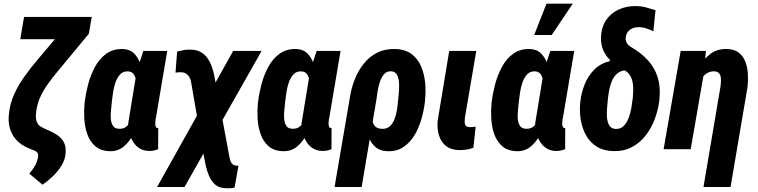

<svg xmlns="http://www.w3.org/2000/svg" viewBox="-20 -802 4076 1032"><path d="M376 -710.9H473.1L457.5 -620.6L288.1 -416Q262.2 -384.8 238.8 -352.5Q215.3 -320.3 198.5 -284.9Q181.6 -249.5 175.3 -208Q173.3 -195.3 172.9 -182.1Q172.4 -168.9 174.8 -157Q177.2 -145 184.1 -135Q190.9 -125 204.1 -118.7L224.6 -108.4Q254.4 -96.2 280 -81.1Q305.7 -65.9 320.3 -42.7Q335 -19.5 333 17.1Q331.5 53.2 312 85.7Q292.5 118.2 264.4 145Q236.3 171.9 208.5 190.9L137.7 131.3Q147.5 119.6 156.7 106.7Q166 93.8 172.9 79.3Q179.7 64.9 183.1 48.8Q185.5 37.6 184.8 30Q184.1 22.5 179.2 16.6Q174.3 10.7 162.6 6.3L139.6 -2.9Q109.9 -14.6 87.4 -32Q64.9 -49.3 50.8 -72.3Q36.6 -95.2 30.5 -122.8Q24.4 -150.4 27.3 -182.6Q32.2 -241.7 54.9 -292.5Q77.6 -343.3 110.4 -389.4Q143.1 -435.5 180.2 -479ZM109.4 -710.9H407.7L386.7 -591.3H88.9Z M434.6 -248.5 436 -258.3Q440.9 -300.3 453.9 -349.4Q466.8 -398.4 490.2 -442.1Q513.7 -485.8 550.8 -512.9Q587.9 -540 640.6 -538.6Q677.2 -537.1 699 -516.4Q720.7 -495.6 732.4 -463.6Q744.1 -431.6 748.5 -394.8Q752.9 -357.9 752.7 -323.5Q752.4 -289.1 751 -265.1L749.5 -250Q743.7 -215.8 731.4 -171.1Q719.2 -126.5 698.7 -84.5Q678.2 -42.5 646.5 -15.4Q614.7 11.7 570.3 10.7Q520.5 9.3 491.5 -16.6Q462.4 -42.5 448.7 -82.3Q435.1 -122.1 432.9 -166.3Q430.7 -210.4 434.6 -248.5ZM581.5 -258.8 580.6 -248.5Q579.6 -234.9 576.9 -212.4Q574.2 -189.9 575.4 -166.7Q576.7 -143.6 586.2 -127.2Q595.7 -110.8 618.7 -109.9Q643.1 -108.4 658.9 -121.3Q674.8 -134.3 684.6 -154.3Q694.3 -174.3 699.5 -197Q704.6 -219.7 707.5 -237.8L711.4 -274.4Q712.4 -288.6 714.1 -311.8Q715.8 -335 713.1 -359.4Q710.4 -383.8 700.4 -400.6Q690.4 -417.5 667.5 -418.5Q641.6 -419.4 625.5 -401.9Q609.4 -384.3 600.3 -357.7Q591.3 -331.1 587.6 -303.7Q584 -276.4 581.5 -258.8ZM750.5 -528.3H878.9L819.3 -175.3Q817.9 -170.9 816.4 -161.4Q814.9 -151.9 814.5 -141.1Q814 -130.4 816.7 -122.6Q819.3 -114.7 826.7 -113.8Q828.1 -113.3 828.9 -113.8Q829.6 -114.3 830.6 -114.7L830.1 0Q817.4 4.9 805.4 7.3Q793.5 9.8 780.3 9.3Q751.5 8.8 730.5 -4.4Q709.5 -17.6 696 -39.1Q682.6 -60.5 675.8 -86.2Q668.9 -111.8 668.9 -137.7L715.8 -423.3Z M1386.2 -528.3 971.7 203.1H824.2L1233.4 -528.3ZM1003.9 -535.2Q1034.2 -535.2 1055.7 -523.9Q1077.1 -512.7 1091.6 -494.1Q1106 -475.6 1115.2 -452.1Q1124.5 -428.7 1130.4 -402.3L1210.9 29.3Q1212.4 38.6 1214.8 50Q1217.3 61.5 1222.9 71.5Q1228.5 81.5 1238.8 85.9Q1243.7 87.9 1250 88.1Q1256.3 88.4 1261.7 88.9L1240.7 206.5Q1225.6 209.5 1208.7 210Q1191.9 210.4 1176.3 208Q1149.4 203.6 1131.8 185.8Q1114.3 168 1103.5 143.1Q1092.8 118.2 1086.7 91.6Q1080.6 64.9 1076.7 42.5L1006.3 -365.7Q1003.4 -379.4 996.3 -390.1Q989.3 -400.9 978 -407.2Q966.8 -413.6 952.6 -413.6Q945.3 -414.1 938 -413.3Q930.7 -412.6 923.3 -411.6L932.1 -524.9Q950.2 -529.3 968 -532.7Q985.8 -536.1 1003.9 -535.2Z M1366.2 -248.5 1367.7 -258.3Q1372.6 -300.3 1385.5 -349.4Q1398.4 -398.4 1421.9 -442.1Q1445.3 -485.8 1482.4 -512.9Q1519.5 -540 1572.3 -538.6Q1608.9 -537.1 1630.6 -516.4Q1652.3 -495.6 1664.1 -463.6Q1675.8 -431.6 1680.2 -394.8Q1684.6 -357.9 1684.3 -323.5Q1684.1 -289.1 1682.6 -265.1L1681.2 -250Q1675.3 -215.8 1663.1 -171.1Q1650.9 -126.5 1630.4 -84.5Q1609.9 -42.5 1578.1 -15.4Q1546.4 11.7 1502 10.7Q1452.1 9.3 1423.1 -16.6Q1394 -42.5 1380.4 -82.3Q1366.7 -122.1 1364.5 -166.3Q1362.3 -210.4 1366.2 -248.5ZM1513.2 -258.8 1512.2 -248.5Q1511.2 -234.9 1508.5 -212.4Q1505.9 -189.9 1507.1 -166.7Q1508.3 -143.6 1517.8 -127.2Q1527.3 -110.8 1550.3 -109.9Q1574.7 -108.4 1590.6 -121.3Q1606.4 -134.3 1616.2 -154.3Q1626 -174.3 1631.1 -197Q1636.2 -219.7 1639.2 -237.8L1643.1 -274.4Q1644 -288.6 1645.8 -311.8Q1647.5 -335 1644.8 -359.4Q1642.1 -383.8 1632.1 -400.6Q1622.1 -417.5 1599.1 -418.5Q1573.2 -419.4 1557.1 -401.9Q1541 -384.3 1532 -357.7Q1522.9 -331.1 1519.3 -303.7Q1515.6 -276.4 1513.2 -258.8ZM1682.1 -528.3H1810.5L1751 -175.3Q1749.5 -170.9 1748 -161.4Q1746.6 -151.9 1746.1 -141.1Q1745.6 -130.4 1748.3 -122.6Q1751 -114.7 1758.3 -113.8Q1759.8 -113.3 1760.5 -113.8Q1761.2 -114.3 1762.2 -114.7L1761.7 0Q1749 4.9 1737.1 7.3Q1725.1 9.8 1711.9 9.3Q1683.1 8.8 1662.1 -4.4Q1641.1 -17.6 1627.7 -39.1Q1614.3 -60.5 1607.4 -86.2Q1600.6 -111.8 1600.6 -137.7L1647.5 -423.3Z M1778.3 203.1 1861.3 -281.7Q1868.7 -330.1 1887.2 -376.5Q1905.8 -422.9 1935.5 -460.2Q1965.3 -497.6 2007.3 -518.8Q2049.3 -540 2104 -538.6Q2158.7 -537.1 2192.9 -511Q2227.1 -484.9 2244.1 -443.6Q2261.2 -402.3 2265.4 -354.7Q2269.5 -307.1 2264.6 -262.7L2263.7 -252.4Q2258.8 -210.9 2245.8 -164.6Q2232.9 -118.2 2209.5 -77.9Q2186 -37.6 2149.7 -12.5Q2113.3 12.7 2062 10.7Q2016.1 8.8 1990.7 -18.6Q1965.3 -45.9 1954.1 -86.9Q1942.9 -127.9 1940.2 -171.4Q1937.5 -214.8 1936.5 -247.6Q1943.8 -244.6 1951.2 -241.2Q1958.5 -237.8 1966.1 -235.1Q1973.6 -232.4 1981.4 -229.5Q1977.5 -206.1 1978 -178.5Q1978.5 -150.9 1990.5 -130.6Q2002.4 -110.4 2034.2 -109.4Q2060.1 -108.9 2075.9 -123.8Q2091.8 -138.7 2100.6 -161.9Q2109.4 -185.1 2113.3 -209.5Q2117.2 -233.9 2118.7 -252.4L2119.6 -262.7Q2121.1 -275.4 2123.5 -300.8Q2126 -326.2 2125 -352.8Q2124 -379.4 2114.5 -398.7Q2105 -418 2082 -418.9Q2058.1 -419.4 2043.7 -402.6Q2029.3 -385.7 2021.2 -360.1Q2013.2 -334.5 2009.3 -308.8Q2005.4 -283.2 2003.4 -267.6L1923.8 203.1Z M2394.5 -528.3H2540L2479 -169.9Q2477.5 -157.7 2477.5 -146.2Q2477.5 -134.8 2482.9 -127Q2488.3 -119.1 2503.9 -118.7Q2512.2 -118.2 2520.3 -119.4Q2528.3 -120.6 2536.6 -121.1L2524.4 -7.8Q2506.8 -1 2488 2Q2469.2 4.9 2450.2 4.9Q2403.8 3.9 2376.7 -17.8Q2349.6 -39.6 2339.1 -75.4Q2328.6 -111.3 2332.5 -153.3Z M2622.1 -248.5 2623.5 -258.3Q2628.4 -300.3 2641.4 -349.4Q2654.3 -398.4 2677.7 -442.1Q2701.2 -485.8 2738.3 -512.9Q2775.4 -540 2828.1 -538.6Q2864.7 -537.1 2886.5 -516.4Q2908.2 -495.6 2919.9 -463.6Q2931.6 -431.6 2936 -394.8Q2940.4 -357.9 2940.2 -323.5Q2939.9 -289.1 2938.5 -265.1L2937 -250Q2931.2 -215.8 2918.9 -171.1Q2906.7 -126.5 2886.2 -84.5Q2865.7 -42.5 2834 -15.4Q2802.2 11.7 2757.8 10.7Q2708 9.3 2679 -16.6Q2649.9 -42.5 2636.2 -82.3Q2622.6 -122.1 2620.4 -166.3Q2618.2 -210.4 2622.1 -248.5ZM2769 -258.8 2768.1 -248.5Q2767.1 -234.9 2764.4 -212.4Q2761.7 -189.9 2762.9 -166.7Q2764.2 -143.6 2773.7 -127.2Q2783.2 -110.8 2806.2 -109.9Q2830.6 -108.4 2846.4 -121.3Q2862.3 -134.3 2872.1 -154.3Q2881.8 -174.3 2887 -197Q2892.1 -219.7 2895 -237.8L2898.9 -274.4Q2899.9 -288.6 2901.6 -311.8Q2903.3 -335 2900.6 -359.4Q2897.9 -383.8 2887.9 -400.6Q2877.9 -417.5 2855 -418.5Q2829.1 -419.4 2813 -401.9Q2796.9 -384.3 2787.8 -357.7Q2778.8 -331.1 2775.1 -303.7Q2771.5 -276.4 2769 -258.8ZM2938 -528.3H3066.4L3006.8 -175.3Q3005.4 -170.9 3003.9 -161.4Q3002.4 -151.9 3002 -141.1Q3001.5 -130.4 3004.2 -122.6Q3006.8 -114.7 3014.2 -113.8Q3015.6 -113.3 3016.4 -113.8Q3017.1 -114.3 3018.1 -114.7L3017.6 0Q3004.9 4.9 2992.9 7.3Q2981 9.8 2967.8 9.3Q2939 8.8 2918 -4.4Q2897 -17.6 2883.5 -39.1Q2870.1 -60.5 2863.3 -86.2Q2856.4 -111.8 2856.4 -137.7L2903.3 -423.3ZM2851.1 -613.8 2917.5 -782.2H3058.6L2945.3 -613.8Z M3210.4 -605Q3213.4 -658.7 3239 -695.6Q3264.6 -732.4 3306.4 -751.2Q3348.1 -770 3399.4 -769.5Q3426.8 -769 3452.4 -762.2Q3478 -755.4 3503.4 -747.1L3491.7 -633.8Q3472.7 -643.6 3451.4 -650.1Q3430.2 -656.7 3409.2 -655.8Q3393.6 -655.8 3380.4 -650.4Q3367.2 -645 3357.7 -634.5Q3348.1 -624 3344.7 -608.4Q3342.3 -599.1 3343 -590.6Q3343.8 -582 3347.2 -574.7Q3350.6 -567.4 3356.7 -561Q3362.8 -554.7 3371.1 -549.8Q3426.3 -518.1 3462.9 -477.5Q3499.5 -437 3515.4 -385.7Q3531.2 -334.5 3524.4 -268.1L3523.4 -258.3Q3517.1 -209 3498.8 -160.6Q3480.5 -112.3 3450 -73.2Q3419.4 -34.2 3376.2 -11.2Q3333 11.7 3276.9 10.3Q3223.6 8.8 3187.5 -13.9Q3151.4 -36.6 3130.4 -74Q3109.4 -111.3 3101.8 -156.7Q3094.2 -202.1 3098.6 -247.6L3099.6 -257.8Q3105 -305.7 3123.5 -350.8Q3142.1 -396 3175.5 -429Q3209 -461.9 3258.8 -473.6L3257.8 -480Q3240.7 -497.6 3229.7 -517.3Q3218.8 -537.1 3213.9 -559.6Q3209 -582 3210.4 -605ZM3247.6 -271.5 3246.6 -261.7Q3245.6 -248 3243.2 -223.1Q3240.7 -198.2 3242.4 -172.4Q3244.1 -146.5 3254.6 -128.4Q3265.1 -110.4 3288.6 -108.9Q3315.4 -107.9 3332.3 -125Q3349.1 -142.1 3358.9 -168Q3368.7 -193.8 3373.3 -220.9Q3377.9 -248 3379.9 -266.1L3381.3 -275.9Q3382.8 -295.4 3383.5 -316.7Q3384.3 -337.9 3380.6 -358.4Q3377 -378.9 3366.9 -396Q3356.9 -413.1 3337.4 -423.8Q3311 -419.9 3294.4 -404.1Q3277.8 -388.2 3268.6 -365.7Q3259.3 -343.3 3254.6 -318.6Q3250 -293.9 3247.6 -271.5Z M3763.2 -407.2 3692.4 0H3546.9L3638.7 -528.3H3774.4ZM3713.4 -282.2 3689.5 -281.7Q3694.3 -320.8 3707.8 -366Q3721.2 -411.1 3744.4 -450.9Q3767.6 -490.7 3802.7 -515.4Q3837.9 -540 3887.2 -538.6Q3927.7 -537.6 3951.7 -518.3Q3975.6 -499 3986.8 -469Q3998 -439 3999.8 -404.5Q4001.5 -370.1 3998.5 -337.4L3906.7 203.1H3761.2L3853 -338.9Q3854 -349.1 3855 -362.5Q3856 -376 3853.8 -388.4Q3851.6 -400.9 3844 -409.2Q3836.4 -417.5 3820.8 -418.5Q3794.9 -419.4 3776.4 -406.2Q3757.8 -393.1 3745.1 -371.6Q3732.4 -350.1 3725.1 -326.4Q3717.8 -302.7 3713.4 -282.2Z"/></svg>

Font: Roboto Condensed ExtraBold
Style: Italic
Weight: 800
Italic angle: -12°
Designer: Christian Robertson
Foundry: Google
Version: Version 3.008; 2023